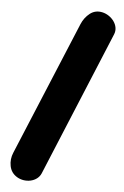

<svg xmlns="http://www.w3.org/2000/svg" viewBox="-57 -790 590 915"><g transform="rotate(5 238.0 -332.5)"><path d="M59.6 71.8C98.6 95.2 156.7 85 174.3 43L460.4 -647.5C478 -689.9 440.4 -736.8 395.5 -746.6C373 -751.5 353 -747.1 335.9 -733.9C318.4 -720.2 305.2 -702.6 296.4 -681.6L30.8 -43C22 -22 19.5 -0.5 23.9 21.5C28.3 43.5 40 60.1 59.6 71.8Z"/></g></svg>

Font: Mikhak Black
Style: Regular
Weight: 900
Designer: Amin Abedi
Version: Version 3.2